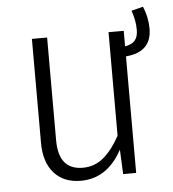

<svg xmlns="http://www.w3.org/2000/svg" viewBox="-47 -649 633 704"><g transform="rotate(-5 269.0 -297.0)"><path d="M522 -523Q522 -437 427 -429V0H379L375 -90Q320 11 223 11Q160 11 124.5 -29Q89 -69 89 -140V-523H145V-145Q145 -36 234 -36Q278 -36 311 -64Q344 -92 371 -142V-523H427V-466Q452 -470 463.5 -483.5Q475 -497 475 -522Q475 -543 471.5 -559Q468 -575 462 -594L505 -605Q522 -565 522 -523Z"/></g></svg>

Font: Fira Sans Condensed Light
Style: Regular
Weight: 300
Width: 3
Designer: bBox Type GmbH & Carrois Corporate GbR & Edenspiekermann AG
Foundry: bBox Type GmbH & Carrois Corporate GbR & Edenspiekermann AG
Version: Version 4.301